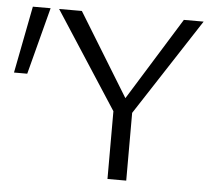

<svg xmlns="http://www.w3.org/2000/svg" viewBox="-69 -712 860 765"><g transform="rotate(5 361.0 -329.0)"><path d="M388 -271 137 -658H228L431 -327L636 -658H715L463 -271V0H388ZM32 -658H103L33 -390H-20Z"/></g></svg>

Font: QiushuiShotai Bright
Style: Regular
Weight: 400
Designer: Christian Thalmann (Catharsis Fonts)
Version: Version 1.250;